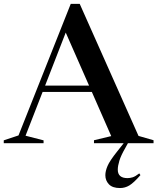

<svg xmlns="http://www.w3.org/2000/svg" viewBox="-30 -743 817 996"><path d="M619 26.5Q597.5 63.5 589.2 90.8Q581 118 581 137Q581 181 631.5 181Q644 181 658 176.8Q672 172.5 692.5 156.5L698.5 165.5Q663.5 205.5 641 219Q618.5 232.5 592.5 232.5Q553.5 232.5 535 213Q516.5 193.5 516.5 166Q516.5 144.5 527.8 118Q539 91.5 578 42.5L611.5 0H457.5V-15.5L547 -37L446.5 -266H191L102.5 -39L196 -15V0H-10.5V-15L66 -40.5L337 -723H383.5L688.5 -38L766.5 -15.5V0H633.5ZM204 -299H432L311 -574Z"/></svg>

Font: Newsreader 72pt Medium
Style: Regular
Weight: 500
Designer: Hugues Gentile
Foundry: Production Type
Version: Version 1.003; ttfautohint (v1.8.3)